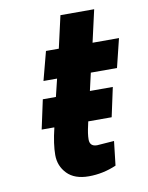

<svg xmlns="http://www.w3.org/2000/svg" viewBox="-76 -683 577 751"><g transform="rotate(-10 213.0 -308.0)"><path d="M240 -130Q240 -102 269 -102L337 -107L326 -11Q273 12 216.5 12Q160 12 130.5 -18.5Q101 -49 101 -92.5Q101 -136 116 -198V-200H66L91 -316H143L160 -386H106L136 -500H187L216 -628H350L321 -500H426L398 -386H294L278 -316H369L344 -200H251L248 -186Q240 -152 240 -130Z"/></g></svg>

Font: Titillium Web
Style: Bold Italic
Weight: 700
Italic angle: -13°
Version: Version 1.001;PS 57.000;hotconv 1.0.70;makeotf.lib2.5.55311